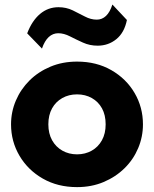

<svg xmlns="http://www.w3.org/2000/svg" viewBox="-20 -790 663 826"><path d="M311.5 15Q228 15 164 -21.8Q100 -58.5 63.8 -120Q27.5 -181.5 27.5 -255Q27.5 -308.5 48.2 -357.2Q69 -406 107 -443.8Q145 -481.5 197 -503.2Q249 -525 311.5 -525Q395 -525 459 -488.2Q523 -451.5 559 -390Q595 -328.5 595 -255Q595 -201.5 574.5 -152.8Q554 -104 516 -66.5Q478 -29 426 -7Q374 15 311.5 15ZM311.5 -126Q346.5 -126 374.5 -141.8Q402.5 -157.5 418.5 -186.5Q434.5 -215.5 434.5 -255Q434.5 -295 418.8 -323.8Q403 -352.5 375 -368.2Q347 -384 311.5 -384Q276 -384 248 -368.2Q220 -352.5 204 -323.8Q188 -295 188 -255Q188 -215.5 204.2 -186.5Q220.5 -157.5 248.5 -141.8Q276.5 -126 311.5 -126ZM160.5 -581 97 -646.5Q117.5 -700.5 152 -729.8Q186.5 -759 231.5 -759Q265 -759 292.8 -745.5Q320.5 -732 345.5 -718.8Q370.5 -705.5 396.5 -705.5Q419 -705.5 436 -721.5Q453 -737.5 463.5 -770.5L526 -704Q515 -649.5 480.5 -621.5Q446 -593.5 400 -593.5Q366 -593.5 336.8 -606.8Q307.5 -620 281.2 -633.5Q255 -647 230.5 -647Q207.5 -647 189.8 -630.8Q172 -614.5 160.5 -581Z"/></svg>

Font: Geologica Cursive
Style: Bold
Weight: 700
Designer: Sindre Bremnes, Frode Helland
Foundry: Monokrom Skriftforlag AS
Version: Version 1.010;gftools[0.9.28]